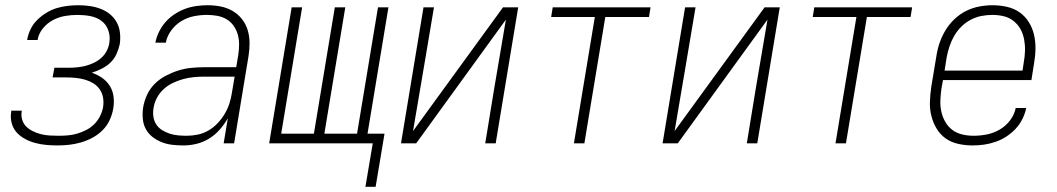

<svg xmlns="http://www.w3.org/2000/svg" viewBox="-20 -548 4040 734"><path d="M200 8Q178 8 156.5 6Q135 4 114.5 -1.5Q94 -7 75.5 -17Q57 -27 43.5 -42Q30 -57 24.5 -78Q19 -99 23 -121V-125H63V-122Q60 -106 65 -90Q70 -74 81 -63.5Q92 -53 106.5 -46Q121 -39 137 -35Q153 -31 170 -30Q187 -29 204 -29Q222 -29 239.5 -30.5Q257 -32 274.5 -37Q292 -42 309.5 -51Q327 -60 340.5 -73.5Q354 -87 362.5 -104Q371 -121 374 -138Q377 -157 374 -174.5Q371 -192 361.5 -206Q352 -220 337.5 -229Q323 -238 306.5 -243Q290 -248 271.5 -250Q253 -252 235 -252H181L188 -289H242Q258 -289 274 -290.5Q290 -292 306 -296Q322 -300 338 -307.5Q354 -315 367 -326.5Q380 -338 388 -353.5Q396 -369 398 -385Q402 -409 394 -432Q386 -455 367.5 -468.5Q349 -482 325 -486.5Q301 -491 276 -491Q253 -491 229 -487Q205 -483 183 -471.5Q161 -460 144.5 -440Q128 -420 124 -397V-395H84V-397Q88 -418 97.5 -437.5Q107 -457 123 -472.5Q139 -488 158 -499.5Q177 -511 197 -517Q217 -523 238 -525.5Q259 -528 279 -528Q301 -528 322.5 -525Q344 -522 364 -514.5Q384 -507 400 -494Q416 -481 426 -463Q436 -445 438.5 -423.5Q441 -402 438 -380Q434 -361 425.5 -342Q417 -323 402.5 -309Q388 -295 369 -285.5Q350 -276 331 -270Q352 -263 370 -250.5Q388 -238 399.5 -220Q411 -202 414 -179Q417 -156 413 -133Q409 -110 399 -88.5Q389 -67 372 -50Q355 -33 333.5 -21.5Q312 -10 289.5 -3.5Q267 3 244.5 5.5Q222 8 200 8Z M681 8Q659 8 638 5.5Q617 3 598 -4.5Q579 -12 563 -24.5Q547 -37 537.5 -54.5Q528 -72 526 -93.5Q524 -115 527 -136Q531 -161 542 -185Q553 -209 571.5 -227.5Q590 -246 614 -258.5Q638 -271 662 -278.5Q686 -286 711 -288.5Q736 -291 760 -291H883L891 -339Q894 -359 894 -378.5Q894 -398 889 -416Q884 -434 873 -449.5Q862 -465 846 -474.5Q830 -484 810.5 -487.5Q791 -491 771 -491Q746 -491 721 -486Q696 -481 673.5 -467.5Q651 -454 634.5 -431.5Q618 -409 614 -385H574Q578 -406 588 -426.5Q598 -447 613.5 -464.5Q629 -482 648.5 -494.5Q668 -507 688.5 -514.5Q709 -522 731 -525Q753 -528 774 -528Q800 -528 824.5 -523Q849 -518 869.5 -506Q890 -494 905 -475Q920 -456 927 -432.5Q934 -409 934 -383.5Q934 -358 930 -333L875 0H835L851 -96Q838 -73 820 -52.5Q802 -32 779 -18Q756 -4 731 2Q706 8 681 8ZM694 -29Q715 -29 736.5 -33.5Q758 -38 777.5 -49.5Q797 -61 812.5 -77.5Q828 -94 839.5 -113.5Q851 -133 857.5 -154Q864 -175 867 -196L877 -255H760Q740 -255 720 -253Q700 -251 680 -245.5Q660 -240 641 -231Q622 -222 606 -207.5Q590 -193 580 -174Q570 -155 567 -135Q564 -118 566.5 -101.5Q569 -85 577.5 -72Q586 -59 600 -50.5Q614 -42 629 -37Q644 -32 661 -30.5Q678 -29 694 -29Z M1377 166 1405 0H1009L1095 -520H1135L1055 -37H1180L1260 -520H1300L1220 -37H1345L1425 -520H1465L1385 -37H1450L1416 166Z M1513 0 1599 -520H1639L1604 -312Q1593 -246 1581.5 -179.5Q1570 -113 1559 -47L1903 -520H1961L1875 0H1835L1869 -208Q1880 -274 1891.5 -340.5Q1903 -407 1914 -473L1571 0Z M2174 0 2254 -483H2087L2093 -520H2467L2461 -483H2294L2214 0Z M2513 0 2599 -520H2639L2604 -312Q2593 -246 2581.5 -179.5Q2570 -113 2559 -47L2903 -520H2961L2875 0H2835L2869 -208Q2880 -274 2891.5 -340.5Q2903 -407 2914 -473L2571 0Z M3174 0 3254 -483H3087L3093 -520H3467L3461 -483H3294L3214 0Z M3698 8Q3670 8 3643 2Q3616 -4 3595 -19Q3574 -34 3560.5 -56.5Q3547 -79 3540.5 -105Q3534 -131 3535 -159Q3536 -187 3540 -215L3560 -335Q3564 -361 3572.5 -385.5Q3581 -410 3595 -433Q3609 -456 3629 -475Q3649 -494 3673 -506Q3697 -518 3723 -523Q3749 -528 3774 -528Q3802 -528 3829 -522Q3856 -516 3877.5 -501Q3899 -486 3913 -463.5Q3927 -441 3933 -415Q3939 -389 3938.5 -361Q3938 -333 3933 -305L3923 -242H3585L3579 -209Q3576 -187 3575 -165Q3574 -143 3578.5 -122Q3583 -101 3593.5 -82.5Q3604 -64 3620.5 -51.5Q3637 -39 3658.5 -34Q3680 -29 3702 -29Q3727 -29 3752.5 -34Q3778 -39 3801.5 -52.5Q3825 -66 3841.5 -88Q3858 -110 3863 -135H3903Q3899 -114 3888.5 -93Q3878 -72 3862 -55Q3846 -38 3826.5 -25.5Q3807 -13 3785 -5.5Q3763 2 3741.5 5Q3720 8 3698 8ZM3591 -278H3889L3894 -311Q3898 -333 3898.5 -355Q3899 -377 3895 -398Q3891 -419 3881 -437Q3871 -455 3854.5 -468Q3838 -481 3817 -486Q3796 -491 3774 -491Q3753 -491 3732 -487Q3711 -483 3691 -472.5Q3671 -462 3655 -446Q3639 -430 3628 -411Q3617 -392 3610 -371Q3603 -350 3599 -329Z"/></svg>

Font: Iosevka Extralight Oblique
Style: Regular
Weight: 200
Italic angle: -9°
Monospace: yes
Designer: Belleve Invis
Foundry: Belleve Invis
Version: Version 32.5.0; ttfautohint (v1.8.4)